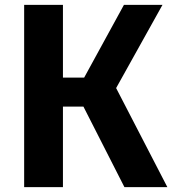

<svg xmlns="http://www.w3.org/2000/svg" viewBox="-20 -767 706 787"><path d="M646 -747H488L325 -449H238V-747H79V0H238V-330H322L490 0H666L456 -406Z"/></svg>

Font: Glow Sans TC Normal
Style: Bold
Weight: 700
Designer: Ryoko NISHIZUKA (kana, bopomofo & ideographs); Paul D. Hunt (Latin, Greek & Cyrillic); Sandoll Communications, Soo-young
Version: Version 0.93